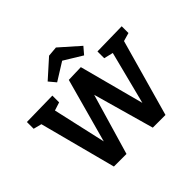

<svg xmlns="http://www.w3.org/2000/svg" viewBox="-212 -1192 1445 1445"><g transform="rotate(-45 510.5 -470.0)"><path d="M755 -699 1018 -704V-632L927 -606L960 -643L779 1H644L494 -531H520L364 1H230L64 -631L78 -608L4 -627V-699L280 -704V-632L193 -604L210 -631L323 -128L294 -129L451 -700L583 -704L735 -131L706 -130L834 -631L846 -605L755 -627ZM376 -749 330 -804 475 -934 555 -941 710 -804 663 -749 468 -868 565 -867Z"/></g></svg>

Font: Bitter Thin
Style: Bold
Weight: 700
Version: Version 3.021